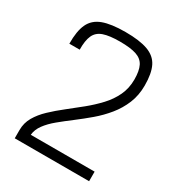

<svg xmlns="http://www.w3.org/2000/svg" viewBox="-191 -937 981 1060"><g transform="rotate(30 300.0 -407.0)"><path d="M62 0V-53Q62 -98 84 -136Q106 -174 143 -209Q180 -244 223.5 -278Q267 -312 310.5 -347.5Q354 -383 391 -422.5Q428 -462 450 -508.5Q472 -555 472 -611Q472 -666 456.5 -697Q441 -728 403.5 -740.5Q366 -753 299 -753Q232 -753 194.5 -740Q157 -727 142 -694Q127 -661 128 -603H62Q61 -683 82.5 -729Q104 -775 156 -794.5Q208 -814 299 -814Q389 -814 441.5 -795Q494 -776 516 -732Q538 -688 538 -611Q538 -548 516.5 -496Q495 -444 459.5 -400.5Q424 -357 381 -320.5Q338 -284 295 -251.5Q252 -219 215 -188.5Q178 -158 155 -126.5Q132 -95 129 -61H536V0Z"/></g></svg>

Font: Victor Mono Light
Style: Regular
Weight: 300
Monospace: yes
Designer: Rune Bjørnerås
Version: Version 1.561;gftools[0.9.30]